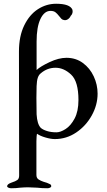

<svg xmlns="http://www.w3.org/2000/svg" viewBox="-20 -726 570 1023"><path d="M18 266Q18 255 41 247Q63 240 72.5 233Q82 226 82 209L81 -452Q81 -533 109 -590.5Q137 -648 182 -677Q227 -706 279 -706Q353 -706 366 -674Q367 -671 367 -665Q367 -658 364 -651.5Q361 -645 357 -642Q352 -630 341 -623Q330 -616 318 -620Q312 -621 306.5 -626.5Q301 -632 296 -639Q285 -653 275.5 -660.5Q266 -668 249 -668Q216 -668 195.5 -625Q175 -582 175 -505V-353Q195 -372 244 -395Q293 -418 334 -418Q384 -418 421.5 -390.5Q459 -363 479.5 -319Q500 -275 500 -227Q500 -167 469 -111Q438 -55 386 -20Q334 15 272 15Q251 15 222 6.5Q193 -2 178 -13Q176 -13 175 2.5Q174 18 174 27V206Q174 223 186 230.5Q198 238 212 242.5Q226 247 230 248Q241 252 247 255.5Q253 259 253 266Q253 271 246.5 274Q240 277 232 277Q203 277 178 274Q146 272 129 272Q111 272 87 274Q66 277 39 277Q32 277 25 274Q18 271 18 266ZM398 -193Q398 -292 359 -328.5Q320 -365 276 -365Q232 -365 198 -336Q187 -328 181.5 -312Q176 -296 175 -267L174 -205L175 -117Q178 -65 197 -45Q208 -35 230 -28Q252 -21 281 -21Q302 -21 329.5 -38.5Q357 -56 377.5 -94.5Q398 -133 398 -193Z"/></svg>

Font: EB Garamond Medium
Style: Regular
Weight: 500
Designer: Georg Duffner and Octavio Pardo
Foundry: Georg Duffner
Version: Version 1.000